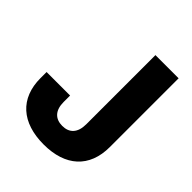

<svg xmlns="http://www.w3.org/2000/svg" viewBox="-202 -857 995 995"><g transform="rotate(45 295.0 -359.5)"><path d="M281.2 9.8C439.9 9.8 533.2 -73.7 533.2 -223.6V-727.5H363.3V-220.7C363.3 -157.7 332.5 -126.5 281.2 -126.5C229.5 -126.5 198.7 -157.7 198.7 -219.7V-266.6H26.4V-222.7C26.4 -73.7 120.6 9.8 281.2 9.8Z"/></g></svg>

Font: Inter ExtraBold
Style: Regular
Weight: 800
Designer: Rasmus Andersson
Foundry: rsms
Version: Version 4.001;git-9221beed3